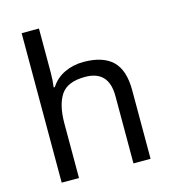

<svg xmlns="http://www.w3.org/2000/svg" viewBox="-112 -852 843 943"><g transform="rotate(-15 309.0 -380.0)"><path d="M173 -537Q173 -497 168 -462H174Q200 -503 244.5 -524Q289 -545 341 -545Q439 -545 488 -498.5Q537 -452 537 -349V0H450V-343Q450 -472 330 -472Q240 -472 206.5 -421.5Q173 -371 173 -277V0H85V-760H173Z"/></g></svg>

Font: Noto Sans Avestan
Style: Regular
Weight: 400
Designer: Monotype Design Team
Foundry: Monotype Imaging Inc.
Version: Version 2.003; ttfautohint (v1.8.4.7-5d5b)